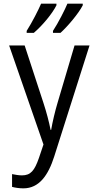

<svg xmlns="http://www.w3.org/2000/svg" viewBox="-20 -785 540 1051"><path d="M270 -616V-605H311C349 -639 411 -712 433 -756V-765H349C337 -735 299 -660 270 -616ZM126 -616V-605H165C213 -646 266 -710 289 -756V-765H205C191 -732 156 -663 126 -616ZM108 246C194 246 244 175 277 71L470 -536H388L295 -222C282 -179 267 -116 260 -74H257C248 -119 235 -169 218 -221L115 -536H30L218 6L193 80C169 149 148 175 100 175C82 175 61 171 46 168V238C65 243 87 246 108 246Z"/></svg>

Font: Noto Sans Mono ExtraCondensed
Style: Regular
Weight: 400
Width: 2
Designer: Monotype Design Team
Foundry: Monotype Imaging Inc.
Version: Version 2.014